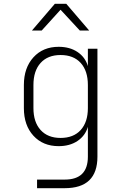

<svg xmlns="http://www.w3.org/2000/svg" viewBox="-20 -805 640 1005"><path d="M174 180V135H319Q440 135 440 15V-141Q426 -94 385.5 -67Q345 -40 287 -40Q205 -40 155 -94.5Q105 -149 105 -239V-360Q105 -450 155 -505Q205 -560 287 -560Q345 -560 385.5 -533Q426 -506 440 -459V-550H490V15Q490 180 319 180ZM297 -83Q365 -83 402.5 -124.5Q440 -166 440 -239V-360Q440 -434 402.5 -475.5Q365 -517 297 -517Q230 -517 192.5 -475.5Q155 -434 155 -360V-239Q155 -166 192.5 -124.5Q230 -83 297 -83ZM147 -645 267 -785H327L447 -645H398L297 -754L198 -645Z"/></svg>

Font: JetBrains Mono NL Thin
Style: Regular
Weight: 100
Monospace: yes
Designer: Philipp Nurullin, Konstantin Bulenkov
Foundry: JetBrains
Version: Version 2.305; ttfautohint (v1.8.4.7-5d5b)